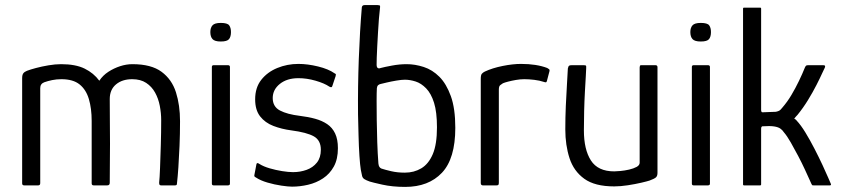

<svg xmlns="http://www.w3.org/2000/svg" viewBox="-20 -728 3304 754"><path d="M75 0Q67 0 67 -8V-421Q67 -434 71.5 -440Q76 -446 86 -450Q99 -455 121.5 -461Q144 -467 170.5 -471.5Q197 -476 220 -476Q277 -476 312.5 -458.5Q348 -441 370 -411Q384 -432 405.5 -446Q427 -460 451.5 -468Q476 -476 500 -476Q574 -476 614.5 -446Q655 -416 671 -365.5Q687 -315 687 -252Q687 -201 685 -154.5Q683 -108 680.5 -71Q678 -34 675 -8Q675 -3 673 -1.5Q671 0 667 0H613Q608 0 606.5 -2.5Q605 -5 605 -11Q607 -29 608.5 -68.5Q610 -108 611.5 -158Q613 -208 613 -256Q613 -284 607.5 -312.5Q602 -341 589 -364.5Q576 -388 554 -402.5Q532 -417 499 -417Q460 -417 435.5 -396.5Q411 -376 411 -339Q411 -287 411.5 -244Q412 -201 412 -163.5Q412 -126 411.5 -89Q411 -52 411 -10Q411 0 401 0H348Q340 0 340 -8V-253Q340 -302 329 -339Q318 -376 292.5 -396.5Q267 -417 221 -417Q202 -417 185 -413.5Q168 -410 154 -405Q138 -399 138 -382V-9Q138 0 130 0Z M887 -602Q887 -584 879.5 -574.5Q872 -565 847 -565Q823 -565 814.5 -574.5Q806 -584 806 -602Q806 -619 814.5 -628.5Q823 -638 847 -638Q873 -638 880 -628.5Q887 -619 887 -602ZM883 -7Q883 0 875 0H819Q812 0 812 -7V-465Q812 -472 819 -472H875Q883 -472 883 -465Z M987 -83Q988 -88 991.5 -87.5Q995 -87 999 -84Q1015 -74 1039 -67Q1063 -60 1088 -56Q1113 -52 1131 -52Q1159 -52 1184 -61Q1209 -70 1224.5 -89.5Q1240 -109 1240 -140Q1240 -177 1212.5 -192.5Q1185 -208 1124 -216Q1086 -221 1053.5 -233.5Q1021 -246 1001.5 -271Q982 -296 982 -338Q982 -384 1006 -414.5Q1030 -445 1069 -461Q1108 -477 1152 -477Q1188 -477 1229 -467Q1270 -457 1294 -440Q1299 -438 1299 -435.5Q1299 -433 1298 -429L1285 -390Q1283 -382 1273 -388Q1254 -401 1219.5 -411Q1185 -421 1152 -421Q1107 -421 1079 -398.5Q1051 -376 1051 -343Q1051 -309 1079.5 -294Q1108 -279 1158 -273Q1191 -269 1218 -261.5Q1245 -254 1265 -240.5Q1285 -227 1296 -204Q1307 -181 1307 -146Q1307 -103 1291 -74Q1275 -45 1248.5 -27.5Q1222 -10 1190 -2.5Q1158 5 1127 5Q1112 5 1085 1Q1058 -3 1030.5 -11Q1003 -19 985 -31Q981 -33 979.5 -35Q978 -37 979 -41Z M1571 6Q1521 6 1481 -3Q1441 -12 1432 -15Q1418 -20 1411 -24.5Q1404 -29 1402 -37Q1400 -45 1397 -61Q1394 -79 1391.5 -116Q1389 -153 1388 -197Q1387 -241 1386 -279Q1385 -387 1389 -496Q1393 -605 1401 -700Q1402 -704 1404.5 -706Q1407 -708 1412 -708H1463Q1472 -708 1472.5 -704.5Q1473 -701 1472 -694Q1470 -678 1468 -653.5Q1466 -629 1464.5 -601Q1463 -573 1461.5 -547Q1460 -521 1459.5 -501.5Q1459 -482 1459 -474Q1459 -464 1463.5 -461Q1468 -458 1475 -461Q1490 -465 1519.5 -470.5Q1549 -476 1577 -476Q1610 -476 1644 -465Q1678 -454 1705.5 -426.5Q1733 -399 1750.5 -350.5Q1768 -302 1768 -226Q1768 -105 1715.5 -49.5Q1663 6 1571 6ZM1570 -50Q1606 -50 1634.5 -67Q1663 -84 1679.5 -122.5Q1696 -161 1696 -228Q1696 -288 1684.5 -324.5Q1673 -361 1653.5 -381Q1634 -401 1612 -408Q1590 -415 1570 -415Q1557 -415 1536.5 -411.5Q1516 -408 1499 -404Q1482 -400 1474 -398Q1469 -397 1465 -393.5Q1461 -390 1460 -382Q1459 -364 1459 -331.5Q1459 -299 1459.5 -256.5Q1460 -214 1461.5 -169.5Q1463 -125 1466 -86Q1467 -77 1470 -72.5Q1473 -68 1478 -66Q1493 -61 1517 -55.5Q1541 -50 1570 -50Z M2026 -477Q2087 -477 2129 -461Q2134 -458 2136.5 -456Q2139 -454 2138 -449L2128 -411Q2127 -406 2124.5 -405Q2122 -404 2117 -406Q2099 -412 2078 -414.5Q2057 -417 2039 -417Q2023 -417 2006 -414Q1989 -411 1975.5 -407.5Q1962 -404 1955 -401Q1951 -398 1945 -394Q1939 -390 1939 -376V-11Q1939 -4 1937 -2Q1935 0 1930 0H1876Q1873 0 1870.5 -2Q1868 -4 1868 -9V-418Q1868 -433 1872 -438Q1876 -443 1884 -447Q1914 -461 1954 -469Q1994 -477 2026 -477Z M2392 4Q2316 4 2274.5 -26Q2233 -56 2216.5 -107Q2200 -158 2200 -220Q2200 -266 2202 -312Q2204 -358 2206.5 -397Q2209 -436 2210 -459Q2212 -468 2215 -470Q2218 -472 2226 -472H2269Q2277 -472 2280 -471Q2283 -470 2282 -460Q2282 -454 2280.5 -429Q2279 -404 2277 -368Q2275 -332 2274 -292Q2273 -252 2273 -216Q2273 -141 2300.5 -98Q2328 -55 2392 -55Q2400 -55 2416.5 -56.5Q2433 -58 2450.5 -62Q2468 -66 2480 -72.5Q2492 -79 2492 -89V-463Q2492 -466 2493 -469Q2494 -472 2497 -472H2554Q2557 -472 2559.5 -470.5Q2562 -469 2562 -464V-49Q2562 -37 2556 -31.5Q2550 -26 2531 -19Q2522 -16 2498.5 -10.5Q2475 -5 2446 -0.5Q2417 4 2392 4Z M2772 -602Q2772 -584 2764.5 -574.5Q2757 -565 2732 -565Q2708 -565 2699.5 -574.5Q2691 -584 2691 -602Q2691 -619 2699.5 -628.5Q2708 -638 2732 -638Q2758 -638 2765 -628.5Q2772 -619 2772 -602ZM2768 -7Q2768 0 2760 0H2704Q2697 0 2697 -7V-465Q2697 -472 2704 -472H2760Q2768 -472 2768 -465Z M2898 -4V-694Q2898 -698 2902 -698H2965Q2969 -698 2969 -694V-295Q2969 -293 2970 -290Q2971 -287 2974 -287Q2987 -287 3000.5 -288Q3014 -289 3027 -289Q3036 -291 3040.5 -293.5Q3045 -296 3052 -305Q3072 -328 3088 -355Q3104 -382 3117.5 -410Q3131 -438 3141 -463Q3144 -470 3147 -471Q3150 -472 3156 -472H3213Q3219 -472 3220 -469Q3221 -466 3219 -462Q3218 -461 3209.5 -442Q3201 -423 3186.5 -394.5Q3172 -366 3153 -335Q3134 -304 3112 -277Q3108 -273 3105 -269.5Q3102 -266 3099 -262Q3101 -261 3104 -259Q3107 -257 3108 -255Q3125 -237 3143 -207.5Q3161 -178 3178.5 -144Q3196 -110 3210 -80Q3224 -50 3232.5 -30Q3241 -10 3242 -8Q3246 0 3239 0Q3236 0 3226.5 0Q3217 0 3206.5 0Q3196 0 3187 0Q3178 0 3175 0Q3171 0 3170 -0.5Q3169 -1 3166 -7Q3166 -7 3159 -22.5Q3152 -38 3140.5 -63Q3129 -88 3114.5 -115.5Q3100 -143 3085.5 -168.5Q3071 -194 3058 -209Q3053 -217 3044.5 -223Q3036 -229 3020 -231.5Q3004 -234 2974 -232Q2969 -231 2969 -222V-4Q2969 0 2965 0H2902Q2898 0 2898 -4Z"/></svg>

Font: Glory
Style: Regular
Weight: 400
Designer: Robert Leuschke
Foundry: Robert Leuschke
Version: Version 1.011